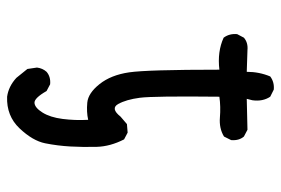

<svg xmlns="http://www.w3.org/2000/svg" viewBox="-145 -514 790 540"><g transform="rotate(90 250.0 -244.0)"><path d="M252 131Q223 127 199 105L174 74L170 47Q172 31 182 20Q196 8 217 10L236 20Q256 55 269.5 54Q283 53 296.5 31.5Q310 10 314.5 -25Q319 -60 317 -97Q295 -92 268.5 -94.5Q242 -97 216.5 -129Q191 -161 183.5 -212Q176 -263 176 -466Q125 -460 86 -478Q74 -494 76 -516L86 -535Q100 -547 121 -545L182 -543Q182 -578 195 -609Q211 -621 232 -619L252 -609Q266 -588 262 -559L258 -543L345 -545L364 -535Q376 -521 374 -499L364 -479Q341 -465 310.5 -467.5Q280 -470 252 -466Q250 -280 255 -242Q260 -204 272.5 -181.5Q285 -159 308 -188L329 -206L353 -208L372 -198Q392 -159 393 -121Q394 -83 392 -47Q390 -11 383 24Q376 59 341 96Q306 133 252 131Z"/></g></svg>

Font: NaniFont Regular
Style: Regular
Weight: 400
Designer: Nanigashitei
Version: Version 1.036